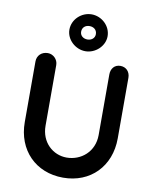

<svg xmlns="http://www.w3.org/2000/svg" viewBox="-102 -1047 910 1129"><g transform="rotate(10 352.5 -482.5)"><path d="M516 -640V-278C516 -178 439 -115 353 -115C272 -115 199 -178 199 -278V-640C199 -675 170 -701 139 -701C101 -701 75 -675 75 -640V-278C75 -111 189 5 353 5C516 5 630 -111 630 -278V-640C630 -675 607 -701 572 -701C537 -701 516 -675 516 -640ZM467 -859C467 -921 413 -970 353 -970C293 -970 239 -921 239 -859C239 -800 293 -750 353 -750C413 -750 467 -800 467 -859ZM309 -859C309 -885 328 -900 353 -900C375 -900 397 -887 397 -859C397 -836 378 -820 353 -820C328 -820 309 -836 309 -859Z"/></g></svg>

Font: Hotpoint
Style: Bold
Weight: 700
Designer: Andrew Paglinawan, Luciano Perondi, Riccardo Olocco
Foundry: CAST Cooperativa Anonima Servizi Tipografici
Version: Version 1.000;PS 2.1;hotconv 16.6.51;makeotf.lib2.5.65220